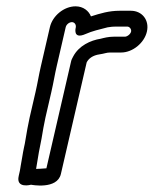

<svg xmlns="http://www.w3.org/2000/svg" viewBox="-20 -574 486 607"><path d="M105.7 -107C107.8 -116.2 109.7 -126.1 111.3 -135.6L117.1 -169.4C119.2 -181.5 121.5 -192.6 123.6 -202L142.3 -283C149.3 -313.3 153.2 -338.9 159.3 -365L187.7 -488C189.7 -496.6 198.7 -504 207.4 -504C215 -504 221.2 -496.9 219.6 -487.5C219.6 -487.5 208.4 -447.6 250.9 -466.6C270.8 -475.6 295.1 -481.2 320.2 -487.6C330.9 -489.4 338.1 -490 347.1 -490H382.1C389.7 -490 396.2 -481.7 394.4 -474C392.7 -466.3 382.4 -458 374.7 -458H339.7C322.7 -458 308.6 -454.2 298.1 -451.5C266.5 -446.5 229.2 -429.8 211.1 -394.9C208.8 -390.4 205.9 -385.3 205 -381L126.7 -41.9C113.9 -40.6 100.6 -40.2 94.1 -40C97.4 -57.2 102.4 -92.8 105.7 -107ZM42.7 -33.5 39.2 -18C29.5 23.6 78.2 10 78.2 10C78.2 10 160.9 26.5 172.5 -24L254 -376.7C259.7 -388.2 272.3 -399.1 295.4 -402.3C309.6 -404.2 316.4 -408 328.2 -408H363.2C398.8 -408 436.1 -437.8 444.4 -474C452.8 -510.2 429.4 -540 393.7 -540H358.7C324.2 -540 297.5 -531.7 267.5 -522.2C261 -538.9 243.8 -554 218.9 -554C182.6 -554 146.1 -524.4 137.7 -488L109.3 -365C102.6 -336.3 98.8 -310.9 92.3 -283L73.6 -202C71.2 -191.4 68.9 -179.8 66.5 -166.6L60.6 -132.4C59.2 -123.2 57.6 -115.1 55.7 -107C52.3 -92.3 47.2 -57 45.3 -49C44.1 -43.6 44.6 -41.7 42.7 -33.5Z"/></svg>

Font: HoneyBee
Style: StrIt
Weight: 700
Foundry: Cannot Into Space Fonts
Version: Version 0.89